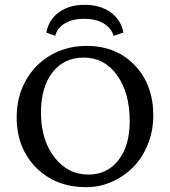

<svg xmlns="http://www.w3.org/2000/svg" viewBox="-20 -774 710 803"><path d="M210.9 -624 173.8 -637.7Q184.1 -692.4 227.1 -723.1Q270 -753.9 334 -753.9Q398.4 -753.9 442.1 -722.9Q485.8 -691.9 496.1 -637.7L455.1 -624Q445.3 -657.2 413.1 -676.3Q380.9 -695.3 333 -695.3Q283.7 -695.3 251.5 -676.3Q219.2 -657.2 210.9 -624ZM340.8 8.8Q212.4 8.8 131.1 -73Q49.8 -154.8 49.8 -284.2Q49.8 -368.7 87.6 -436.8Q125.5 -504.9 192.4 -543.5Q259.3 -582 342.8 -582Q465.8 -582 543.5 -501Q621.1 -419.9 621.1 -291Q621.1 -227.1 598.4 -170.7Q575.7 -114.3 537.4 -75.2Q499 -36.1 447.8 -13.7Q396.5 8.8 340.8 8.8ZM349.6 -43.9Q428.7 -43.9 475.6 -104.5Q522.5 -165 522.5 -267.6Q522.5 -385.7 469.5 -459.5Q416.5 -533.2 331.1 -533.2Q247.6 -533.2 199.5 -471.4Q151.4 -409.7 151.4 -302.7Q151.4 -189.5 207.3 -116.7Q263.2 -43.9 349.6 -43.9Z"/></svg>

Font: Crimson Pro
Style: Regular
Weight: 400
Designer: Jacques Le Bailly
Foundry: Baron von Fonthausen
Version: Version 1.003